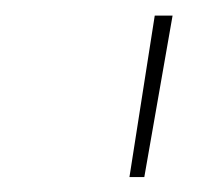

<svg xmlns="http://www.w3.org/2000/svg" viewBox="-20 -748 274 252"><path d="M149.9 -515.6 183.1 -727.5H206.5L169.4 -515.6Z"/></svg>

Font: Inter Display Thin
Style: Italic
Weight: 100
Italic angle: -9.39999°
Designer: Rasmus Andersson
Foundry: rsms
Version: Version 4.000;git-a52131595